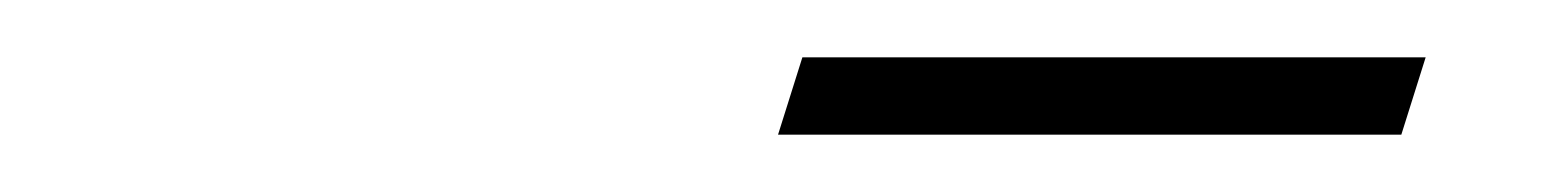

<svg xmlns="http://www.w3.org/2000/svg" viewBox="-20 -621 540 67"><path d="M251.5 -574 260 -601H477.5L469 -574Z"/></svg>

Font: Newsreader 16pt ExtraLight
Style: Italic
Weight: 275
Italic angle: -17°
Designer: Hugues Gentile
Foundry: Production Type
Version: Version 1.003; ttfautohint (v1.8.3)